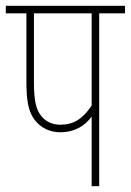

<svg xmlns="http://www.w3.org/2000/svg" viewBox="-20 -642 451 662"><path d="M322 -596H411V-622H0V-596H71V-363C71 -289 79 -256 100 -228C120 -202 151 -186 187 -186C240 -186 274 -210 296 -240V0H322ZM296 -596V-278C265 -232 234 -212 188 -212C160 -212 138 -223 123 -241C105 -263 97 -293 97 -359V-596Z"/></svg>

Font: Noto Sans ExtraCondensed Thin
Style: Italic
Weight: 100
Width: 2
Italic angle: -12°
Designer: Monotype Design Team
Foundry: Monotype Imaging Inc.
Version: Version 2.013